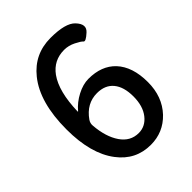

<svg xmlns="http://www.w3.org/2000/svg" viewBox="-215 -868 999 999"><g transform="rotate(-45 285.0 -368.5)"><path d="M307 13Q196 13 128 -77Q53 -175 53 -354Q53 -553 138 -658Q212 -750 331 -750Q440 -750 476 -712Q518 -668 483 -637Q448 -605 439.5 -615Q431 -625 400 -640.5Q369 -656 337 -656Q260 -656 215 -594Q164 -523 160 -380Q160 -375 163 -379Q192 -414 236 -437Q280 -460 320 -460Q416 -460 470 -403Q527 -342 527 -229Q527 -122 462 -53Q399 13 307 13ZM306 -75Q355 -75 388 -117Q421 -159 421 -229.5Q421 -300 389.5 -338Q358 -376 299 -376Q222 -376 173 -306Q162 -290 164 -271Q171 -183 208 -129Q245 -75 306 -75Z"/></g></svg>

Font: Resource Han Rounded TW Medium
Style: Regular
Weight: 500
Designer: Cyano Hao (round all glyphs); Ryoko NISHIZUKA 西塚涼子 (kana, bopomofo & ideographs); Paul D. Hunt (Latin, Greek & Cyrillic)
Foundry: Cyano Hao
Version: 0.990